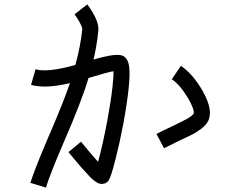

<svg xmlns="http://www.w3.org/2000/svg" viewBox="-20 -808 1040 867"><path d="M117.2 17.6Q136.7 -44.9 198.2 -188.5Q266.6 -346.7 295.9 -432.6Q184.6 -406.2 120.1 -424.8L140.6 -495.1Q194.3 -479.5 320.3 -514.6Q343.8 -599.6 351.6 -676.8Q351.6 -686.5 335.9 -713.9Q326.2 -731.4 316.4 -743.2L374 -788.1Q387.7 -771.5 399.4 -750Q427.7 -702.1 423.8 -668.9Q418 -605.5 402.3 -539.1Q485.4 -563.5 520.5 -559.6Q544.9 -557.6 556.6 -532.2Q570.3 -502.9 561.5 -415Q554.7 -346.7 537.1 -250Q520.5 -163.1 502 -90.8Q482.4 -11.7 470.7 6.8Q459 22.5 440.4 22.5Q439.5 22.5 438.5 22.5Q418 22.5 387.7 -7.8Q371.1 -25.4 344.7 -54.7Q316.4 -87.9 289.1 -121.1L345.7 -168Q366.2 -142.6 393.6 -110.4Q410.2 -91.8 422.9 -77.1Q444.3 -155.3 464.8 -264.6Q481.4 -354.5 488.3 -418.9Q493.2 -461.9 492.2 -486.3Q466.8 -482.4 394.5 -460Q384.8 -457 379.9 -456.1Q348.6 -350.6 265.6 -160.2Q205.1 -19.5 187.5 39.1ZM830.1 -274.4Q849.6 -287.1 854.5 -294.9Q858.4 -315.4 828.1 -366.2Q793 -424.8 755.9 -450.2L796.9 -510.7Q851.6 -473.6 895.5 -396.5Q945.3 -307.6 918.9 -259.8Q910.2 -243.2 890.6 -228Q871.1 -212.9 852.5 -203.1Q834 -193.4 793.9 -174.8Q747.1 -152.3 720.7 -138.7L686.5 -203.1Q714.8 -217.8 762.7 -240.2Q812.5 -264.6 830.1 -274.4Z"/></svg>

Font: irohakakuC Regular
Style: Regular
Weight: 400
Designer: [Source Han Sans]
Ryoko NISHIZUKA Ë•øÂ°öÊ∂ºÂ≠ê (kana & ideographs); Paul D. Hunt (Latin, Greek & Cyrillic); Wenlong ZHAN
Version: Version 1.001.20160904